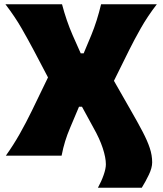

<svg xmlns="http://www.w3.org/2000/svg" viewBox="-20 -733 767 904"><path d="M441 151Q457.5 121 468 91Q478.5 61 478.5 40.5Q478.5 9.5 463.8 -35.5Q449 -80.5 420 -131.5L366 -230.5H352L310 -131Q296.5 -99.5 286.8 -68Q277 -36.5 270 0H7.5Q43.5 -50.5 73 -102.8Q102.5 -155 130 -211.5L206 -368.5L139.5 -495Q112.5 -546 81.5 -600Q50.5 -654 5.5 -713H272Q292.5 -635 322 -567.5L360 -482H374L410 -568Q437 -633.5 456 -713H718.5Q674.5 -656 642.8 -599.8Q611 -543.5 588.5 -498L516.5 -352.5L593 -218.5Q628.5 -157 651.2 -113.5Q674 -70 685.2 -36Q696.5 -2 696.5 31.5Q696.5 57 681 89.5Q665.5 122 647.5 151Z"/></svg>

Font: Commissioner Flair ExtraBold
Style: Regular
Weight: 800
Designer: Kostas Bartsokas
Foundry: Kostas Bartsokas
Version: Version 1.000; ttfautohint (v1.8.3)